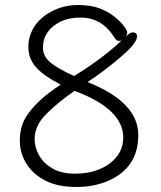

<svg xmlns="http://www.w3.org/2000/svg" viewBox="-20 -730 640 765"><path d="M481 -584Q498 -601 509 -601Q526 -601 526 -584Q526 -556 448 -492Q392 -445 329 -403L341 -398Q531 -319 531 -192Q531 -62 412 -10Q356 15 283.5 15Q211 15 161.5 -10Q112 -35 85.5 -77.5Q59 -120 59 -170Q59 -220 80 -258Q119 -326 222 -393Q155 -427 124 -461.5Q93 -496 93 -542.5Q93 -589 118.5 -626.5Q144 -664 190.5 -687Q237 -710 290.5 -710Q344 -710 379 -696Q414 -682 438 -662Q462 -642 474.5 -625Q487 -608 487 -600.5Q487 -593 481 -584ZM275 -427Q389 -497 465 -569Q462 -567 453 -567Q444 -567 436 -580Q387 -660 301 -660Q254 -660 220.5 -643.5Q187 -627 169 -600.5Q151 -574 151 -540Q151 -506 181 -481Q211 -456 275 -427ZM277 -368Q209 -321 163.5 -275Q118 -229 118 -176Q118 -142 136 -110.5Q154 -79 189.5 -58.5Q225 -38 279.5 -38Q334 -38 377 -56Q420 -74 445.5 -106.5Q471 -139 471 -182Q471 -296 277 -368Z"/></svg>

Font: LXGW WenKai Lite Light
Style: Regular
Weight: 300
Designer: LXGW / Fontworks Inc.
Foundry: LXGW / Fontworks Inc.
Version: Version 1.511; March 25, 2025